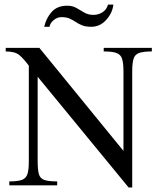

<svg xmlns="http://www.w3.org/2000/svg" viewBox="-20 -807 693 836"><path d="M641.1 -598.6V-583Q603.5 -583 585.2 -576.2Q566.9 -569.3 561.3 -550.5Q555.7 -531.7 555.7 -495.6V9.3H540L144 -472.7V-104.5Q144 -67.4 149.4 -48.6Q154.8 -29.8 173.1 -23.4Q191.4 -17.1 229 -17.1V0H20.5V-17.1Q57.6 -17.1 75.7 -23.9Q93.8 -30.8 99.6 -49.6Q105.5 -68.4 105.5 -104.5V-521Q83 -551.3 64.2 -567.1Q45.4 -583 4.9 -583V-598.6H151.4L517.6 -149.9V-495.6Q517.6 -531.7 511.7 -550.5Q505.9 -569.3 487.5 -576.2Q469.2 -583 431.6 -583V-598.6ZM450.2 -787.1H473.6Q469.7 -750.5 442.6 -720.5Q415.5 -690.4 377.4 -690.4Q353 -690.4 337.4 -696.8Q321.8 -703.1 309.6 -711.4Q297.4 -719.7 283.2 -726.1Q269 -732.4 247.6 -732.4Q229 -732.4 213.4 -719.2Q197.8 -706.1 195.8 -690.4H172.4Q181.6 -729.5 205.8 -755.9Q230 -782.2 272.5 -782.2Q295.9 -782.2 313 -772.2Q330.1 -762.2 347.2 -752.2Q364.3 -742.2 387.2 -742.2Q408.7 -742.2 426.8 -753.9Q444.8 -765.6 450.2 -787.1Z"/></svg>

Font: Rohingya Solluk
Style: Regular
Weight: 400
Designer: SIL International
Foundry: SIL International
Version: Version 1.001